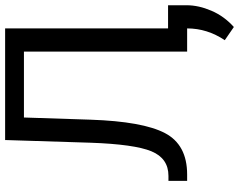

<svg xmlns="http://www.w3.org/2000/svg" viewBox="-112 -639 934 750"><g transform="rotate(-90 355.0 -264.0)"><path d="M619 0H528.5V-637.5H271L262.5 -377.5Q255.5 -173 210 -86.5Q164.5 0 48.5 0H23.5V-73H43Q111.5 -73 139 -139.5Q166.5 -206 172.5 -377.5L183 -711H619V-74.5H709.5V-2Q709.5 45 688 95Q666.5 145 624.5 182.5L573 147Q619 78.5 619 0Z"/></g></svg>

Font: Roberto Sans
Style: Regular
Weight: 400
Designer: Google (font) & Cristiano Sobral (main changes)
Version: Version 1.500; ttfautohint (v1.8.4.7-5d5b-dirty)